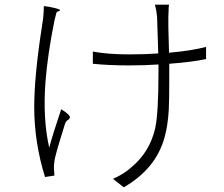

<svg xmlns="http://www.w3.org/2000/svg" viewBox="-20 -770 957 819"><path d="M508 29 462 -7Q511 -29 541 -57Q619 -122 642 -223Q656 -288 656 -460Q656 -467 656 -470V-495Q601 -491 531 -491Q443 -491 376 -498V-550Q441 -538 531 -538Q600 -538 655 -542Q654 -563 653 -607Q650 -685 650 -699Q648 -722 641 -750H701Q699 -742 699 -719Q698 -707 698 -700Q697 -675 701 -545Q800 -554 859 -570V-518Q797 -505 702 -498V-470Q702 -459 702 -436Q702 -345 700 -303Q696 -234 682 -184Q645 -50 508 29ZM172 -15Q126 -163 126 -313Q126 -446 159 -658Q162 -682 164 -692Q167 -721 167 -744Q189 -742 213 -736Q237 -730 236 -726.5Q235 -723 230 -722Q222 -721 220 -713.5Q218 -706 215 -693Q214 -688 213 -686Q183 -538 174 -421Q162 -263 190 -140Q203 -191 241 -304Q282 -279 278 -267Q276 -262 271 -259Q261 -254 257 -241Q221 -127 213 -89Q209 -61 210 -49Q212 -31 212 -21Z"/></svg>

Font: GenSekiGothic TW L
Style: Regular
Weight: 300
Version: Version 1.501;PS 1;hotconv 16.6.51;makeotf.lib2.5.65220